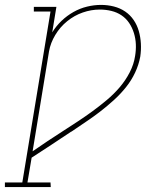

<svg xmlns="http://www.w3.org/2000/svg" viewBox="-38 -763 658 783"><path d="M-18 0V-19H53L168 -716H100V-735H192L175 -631Q191 -657 213 -678Q235 -699 261.5 -714Q288 -729 317 -736Q346 -743 374 -743Q401 -743 426.5 -736.5Q452 -730 472.5 -716Q493 -702 507 -681.5Q521 -661 528 -636.5Q535 -612 536.5 -585.5Q538 -559 534 -532Q528 -499 513 -467Q498 -435 475.5 -407Q453 -379 426 -354.5Q399 -330 370.5 -308Q342 -286 312 -266Q282 -246 253 -226H252Q212 -199 171.5 -172.5Q131 -146 91 -120L74 -19H168L169 0ZM95 -146Q125 -167 156 -187.5Q187 -208 218 -228Q249 -248 279.5 -268Q310 -288 340 -310Q370 -332 398 -355.5Q426 -379 450 -407Q474 -435 491 -468Q508 -501 513 -535Q517 -559 516 -582.5Q515 -606 508 -628.5Q501 -651 488.5 -669.5Q476 -688 457.5 -700.5Q439 -713 416 -718.5Q393 -724 369 -724Q334 -724 299.5 -712Q265 -700 236 -676.5Q207 -653 187.5 -620.5Q168 -588 162 -554Z"/></svg>

Font: Iosevka Etoile Thin
Style: Italic
Weight: 100
Italic angle: -9°
Designer: Belleve Invis
Foundry: Belleve Invis
Version: Version 22.1.2; ttfautohint (v1.8.4)